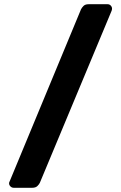

<svg xmlns="http://www.w3.org/2000/svg" viewBox="-20 -806 574 910"><path d="M45 84Q36 84 29.5 77.5Q23 71 23 63Q23 58 26 53L364 -762Q368 -770 376 -778Q384 -786 400 -786H490Q499 -786 505 -779.5Q511 -773 511 -765Q511 -761 509 -755L169 60Q166 67 157.5 75.5Q149 84 133 84Z"/></svg>

Font: DVN-Rubik
Style: Bold
Weight: 700
Designer: Hubert and Fischer
Foundry: Hubert & Fischer
Version: Version 2.102